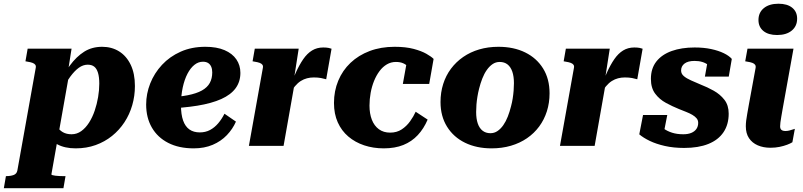

<svg xmlns="http://www.w3.org/2000/svg" viewBox="-89 -768 4230 1011"><path d="M-68.8 223 -57.8 159.4H-56.8Q-33.6 159.4 -17.3 153.5Q-1 147.6 2.4 129.8L99 -409.6Q101.4 -420.4 96.9 -426.8Q92.4 -433.2 82.2 -437Q72 -440.8 56 -443.2L45 -445.2L56.6 -511.6H287.8L265.8 -371.4L278.6 -397.6L181.6 150.2Q181.6 152.6 187.3 154.3Q193 156 202.6 157.2Q212.2 158.4 223.3 158.9Q234.4 159.4 243.2 159.4H256L245 223ZM117.8 -135.2 197.6 -151Q200.2 -123.8 211.2 -103.6Q222.2 -83.4 241.5 -72.2Q260.8 -61 287.8 -61Q315.8 -61 338.9 -77.6Q362 -94.2 379.9 -122.3Q397.8 -150.4 409.6 -185.2Q421.4 -220 427.6 -256.8Q433.8 -293.6 433.8 -327.4Q433.8 -362 427.1 -384.3Q420.4 -406.6 407.3 -417Q394.2 -427.4 373 -427.4Q348.6 -427.4 326.2 -411.3Q303.8 -395.2 281 -364.3Q258.2 -333.4 232.6 -288L210 -312.2Q244.4 -376 278.9 -423Q313.4 -470 354.3 -495.8Q395.2 -521.6 448.8 -521.6Q499.4 -521.6 538.2 -497.4Q577 -473.2 599.2 -427Q621.4 -380.8 621.4 -315Q621.4 -263 607.4 -214.3Q593.4 -165.6 566.3 -124.3Q539.2 -83 500.9 -52.2Q462.6 -21.4 414.5 -4.1Q366.4 13.2 309.4 13.2Q251.8 13.2 212.3 -8.3Q172.8 -29.8 150 -63.7Q127.2 -97.6 117.8 -135.2Z M931 13.2Q853 13.2 796.9 -15.5Q740.8 -44.2 710.7 -96.2Q680.6 -148.2 680.6 -217.6Q680.6 -274.2 702 -328.5Q723.4 -382.8 764 -426.5Q804.6 -470.2 862.3 -495.9Q920 -521.6 992.2 -521.6Q1052.4 -521.6 1093.5 -503.9Q1134.6 -486.2 1155.7 -455.2Q1176.8 -424.2 1176.8 -384.4Q1176.8 -337.8 1151.7 -303.5Q1126.6 -269.2 1076.1 -246.5Q1025.6 -223.8 950.3 -211.5Q875 -199.2 774.6 -195.6L784.4 -255Q852.2 -257.2 899 -266.4Q945.8 -275.6 974.3 -291.6Q1002.8 -307.6 1015.7 -331.3Q1028.6 -355 1028.6 -386.8Q1028.6 -404 1023.2 -416.6Q1017.8 -429.2 1007.1 -436.1Q996.4 -443 979.4 -443Q955.4 -443 934.7 -426.5Q914 -410 898.2 -379.8Q882.4 -349.6 873.2 -307.4Q864 -265.2 864 -212.8Q864 -165 875.2 -133.4Q886.4 -101.8 908.4 -86.3Q930.4 -70.8 963 -70.8Q993.4 -70.8 1017.3 -83.7Q1041.2 -96.6 1060 -118.8Q1078.8 -141 1093 -169.2L1153.4 -127.6Q1136.2 -88.4 1105.5 -56.3Q1074.8 -24.2 1031 -5.5Q987.2 13.2 931 13.2Z M1221.6 0H1404.2L1465.4 -346L1457.4 -342.2L1483.8 -511.6H1252.6L1241 -445.2L1252 -443.2Q1268 -440.8 1278.2 -437Q1288.4 -433.2 1292.9 -426.8Q1297.4 -420.4 1295 -409.6ZM1656.8 -511.4Q1652.4 -513.4 1641.3 -515.7Q1630.2 -518 1613 -518Q1579.8 -518 1554.1 -502.2Q1528.4 -486.4 1507.8 -456.5Q1487.2 -426.6 1468.4 -385.1Q1449.6 -343.6 1430.6 -291.8L1433.2 -268.8Q1448.8 -295.8 1463.9 -313.7Q1479 -331.6 1494.8 -341.5Q1510.6 -351.4 1527.7 -355.8Q1544.8 -360.2 1563.2 -360.2Q1585.2 -360.2 1601 -357.2Q1616.8 -354.2 1628.6 -350.6Z M1965.4 -69.6Q2000.4 -69.6 2026.2 -86.6Q2052 -103.6 2070.3 -129.2Q2088.6 -154.8 2099.8 -179.6L2162.8 -138.2Q2142.6 -90.6 2110.8 -56.5Q2079 -22.4 2034.8 -4.6Q1990.6 13.2 1931.6 13.2Q1876.4 13.2 1828.7 -2.7Q1781 -18.6 1745.2 -49Q1709.4 -79.4 1689.5 -123.8Q1669.6 -168.2 1669.6 -225.8Q1669.6 -288.8 1692.1 -343Q1714.6 -397.2 1756.7 -437.2Q1798.8 -477.2 1857.7 -499.4Q1916.6 -521.6 1988.8 -521.6Q2047.4 -521.6 2088.8 -510.6Q2130.2 -499.6 2156.3 -484.7Q2182.4 -469.8 2194.2 -457.8L2171 -326H2032.2L2054.6 -450.2Q2068.6 -449 2076.2 -441.3Q2083.8 -433.6 2086.2 -423.6Q2088.6 -413.6 2085.9 -404.2Q2083.2 -394.8 2075.6 -389.2Q2070.2 -404.4 2059.9 -416.2Q2049.6 -428 2033.9 -434.9Q2018.2 -441.8 1995.6 -441.8Q1970 -441.8 1948.2 -429.1Q1926.4 -416.4 1909.4 -393.6Q1892.4 -370.8 1880.6 -341.7Q1868.8 -312.6 1862.7 -279.1Q1856.6 -245.6 1856.6 -211.8Q1856.6 -169.8 1869 -137.7Q1881.4 -105.6 1905.9 -87.6Q1930.4 -69.6 1965.4 -69.6Z M2601.8 -207.8Q2607.4 -228.4 2610.7 -249.6Q2614 -270.8 2615.6 -291.1Q2617.2 -311.4 2617.2 -330Q2617.2 -365.6 2608.7 -390.5Q2600.2 -415.4 2583.6 -428.6Q2567 -441.8 2542 -441.8Q2521.4 -441.8 2504.6 -430.3Q2487.8 -418.8 2474.2 -399.4Q2460.6 -380 2450.6 -354.4Q2440.6 -328.8 2433.6 -300.6Q2428.4 -280 2424.9 -258.8Q2421.4 -237.6 2419.8 -217.3Q2418.2 -197 2418.2 -178.4Q2418.2 -142.8 2426.7 -117.9Q2435.2 -93 2452.1 -79.8Q2469 -66.6 2493.4 -66.6Q2514 -66.6 2530.8 -78.1Q2547.6 -89.6 2561.2 -109Q2574.8 -128.4 2584.8 -154Q2594.8 -179.6 2601.8 -207.8ZM2230.6 -230.8Q2230.6 -281.2 2244.7 -325.7Q2258.8 -370.2 2285.6 -406.1Q2312.4 -442 2350 -468Q2387.6 -494 2434.4 -507.8Q2481.2 -521.6 2535.8 -521.6Q2616 -521.6 2676.4 -491.9Q2736.8 -462.2 2770.8 -407.3Q2804.8 -352.4 2804.8 -276.8Q2804.8 -226.4 2790.7 -182.1Q2776.6 -137.8 2750.1 -101.9Q2723.6 -66 2686 -40.2Q2648.4 -14.4 2601.3 -0.6Q2554.2 13.2 2499.6 13.2Q2420.4 13.2 2359.8 -16.3Q2299.2 -45.8 2264.9 -101Q2230.6 -156.2 2230.6 -230.8Z M2859.6 0H3042.2L3103.4 -346L3095.4 -342.2L3121.8 -511.6H2890.6L2879 -445.2L2890 -443.2Q2906 -440.8 2916.2 -437Q2926.4 -433.2 2930.9 -426.8Q2935.4 -420.4 2933 -409.6ZM3294.8 -511.4Q3290.4 -513.4 3279.3 -515.7Q3268.2 -518 3251 -518Q3217.8 -518 3192.1 -502.2Q3166.4 -486.4 3145.8 -456.5Q3125.2 -426.6 3106.4 -385.1Q3087.6 -343.6 3068.6 -291.8L3071.2 -268.8Q3086.8 -295.8 3101.9 -313.7Q3117 -331.6 3132.8 -341.5Q3148.6 -351.4 3165.7 -355.8Q3182.8 -360.2 3201.2 -360.2Q3223.2 -360.2 3239 -357.2Q3254.8 -354.2 3266.6 -350.6Z M3513.4 11Q3457.6 11 3411.9 0.6Q3366.2 -9.8 3332.5 -26Q3298.8 -42.2 3277.2 -60.6L3297 -162.6H3424.6L3401.4 -44Q3386.4 -50.6 3378.8 -63.5Q3371.2 -76.4 3370.4 -91.9Q3369.6 -107.4 3375.6 -120.2Q3387.6 -104.2 3406.2 -90.7Q3424.8 -77.2 3450.4 -69.1Q3476 -61 3509 -61Q3534 -61 3551.5 -68.4Q3569 -75.8 3578.2 -89.3Q3587.4 -102.8 3587.4 -121.2Q3587.4 -134.6 3579.3 -144.6Q3571.2 -154.6 3557 -163Q3542.8 -171.4 3524.4 -178.6Q3506 -185.8 3485.8 -194Q3451.6 -207.8 3417.5 -226.3Q3383.4 -244.8 3360.9 -274.8Q3338.4 -304.8 3338.4 -352.6Q3338.4 -407.6 3367.2 -444.2Q3396 -480.8 3447.8 -499.4Q3499.6 -518 3568.8 -518Q3617 -518 3655.7 -509.7Q3694.4 -501.4 3722.3 -487.8Q3750.2 -474.2 3764.4 -457.8L3748.4 -364.8H3622.8L3639.6 -459.6Q3647.4 -459.6 3655.4 -449Q3663.4 -438.4 3666.1 -425Q3668.8 -411.6 3658.6 -402Q3651.8 -416.2 3639.2 -426.3Q3626.6 -436.4 3608.8 -441.8Q3591 -447.2 3568.2 -447.2Q3533.6 -447.2 3515.5 -433.4Q3497.4 -419.6 3497.4 -396.6Q3497.4 -379.4 3511.8 -367.2Q3526.2 -355 3549.7 -344.7Q3573.2 -334.4 3600.2 -322.8Q3635 -309.4 3668.9 -290.5Q3702.8 -271.6 3725.4 -242.7Q3748 -213.8 3748 -169.6Q3748 -112.4 3720.7 -71.8Q3693.4 -31.2 3641.1 -10.1Q3588.8 11 3513.4 11Z M3838.2 -102.8Q3838.2 -117 3840 -132.3Q3841.8 -147.6 3845.6 -168.3Q3849.4 -189 3854.4 -218L3889.4 -408.8Q3891.8 -420 3887.3 -426.6Q3882.8 -433.2 3872.6 -437Q3862.4 -440.8 3846.4 -443.2L3835 -445.2L3847 -511.6H4089.2L4031.8 -192.8Q4028.2 -171.2 4025.1 -153.9Q4022 -136.6 4020.4 -124Q4018.8 -111.4 4018.8 -102.8Q4018.8 -89.8 4025.9 -84Q4033 -78.2 4047.2 -78.2Q4058 -78.2 4067.9 -80.9Q4077.8 -83.6 4085.5 -86.2Q4093.2 -88.8 4096.4 -89.6L4083.4 -19Q4073.4 -12.6 4055.8 -5.9Q4038.2 0.8 4015.9 5.4Q3993.6 10 3967.6 10Q3930.4 10 3901.1 -2.7Q3871.8 -15.4 3855 -40.4Q3838.2 -65.4 3838.2 -102.8ZM3904.8 -662.6Q3904.8 -702 3933.1 -725.2Q3961.4 -748.4 4010.2 -748.4Q4056.6 -748.4 4082.5 -727.3Q4108.4 -706.2 4108.4 -669.8Q4108.4 -630.4 4080.1 -607Q4051.8 -583.6 4003 -583.6Q3956.6 -583.6 3930.7 -604.9Q3904.8 -626.2 3904.8 -662.6Z"/></svg>

Font: Roboto Serif 20pt
Style: Italic
Weight: 400
Italic angle: -10°
Designer: Greg Gazdowicz
Foundry: Commercial Type
Version: Version 1.008